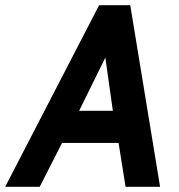

<svg xmlns="http://www.w3.org/2000/svg" viewBox="-63 -720 690 740"><path d="M319 -700H439L554 0H421L394 -169H176L90 0H-43ZM372 -293 343 -498 242 -293Z"/></svg>

Font: Cabin
Style: Bold Italic
Weight: 700
Italic angle: -7°
Designer: Pablo Impallari
Foundry: Pablo Impallari. http://www.impallari.com Igino Marini. http://www.ikern.com
Version: Version 2.200